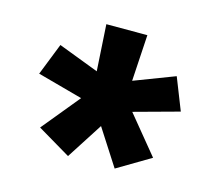

<svg xmlns="http://www.w3.org/2000/svg" viewBox="-75 -857 751 660"><g transform="rotate(15 300.0 -527.0)"><path d="M383 -291 300 -420 217 -291 99 -361 209 -495 48 -539 93 -653 237 -598 227 -763H373L363 -598L507 -653L552 -539L391 -495L501 -361Z"/></g></svg>

Font: Iosevka Curly Heavy Extended
Style: Regular
Weight: 900
Width: 7
Monospace: yes
Designer: Belleve Invis
Foundry: Belleve Invis
Version: Version 11.1.0; ttfautohint (v1.8.3)